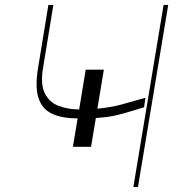

<svg xmlns="http://www.w3.org/2000/svg" viewBox="-20 -747 715 767"><path d="M394.9 -468.8 369 -312.9Q420.5 -317.5 463.4 -329Q506.4 -340.6 561.1 -356.5L555.4 -318.2Q542.6 -314.6 531.6 -311.3Q520.6 -307.9 510.3 -304.7Q474.8 -293.7 443.5 -286.2Q412.3 -278.8 362.9 -275.6L343.8 -160.5H271.3L290.1 -274.1Q228 -274.1 188.4 -292.4Q148.8 -310.7 134.1 -354.6Q119.3 -398.4 132.1 -475.9L173.3 -727.3H193.2L152 -475.9Q141 -410.5 158.9 -374.5Q176.8 -338.4 213.8 -324.2Q250.7 -310 296.2 -309.7L322.4 -468.8ZM633.5 -727.3H652L531.2 0H512.8Z"/></svg>

Font: Inter Thin  BETA
Style: Italic
Weight: 100
Italic angle: -9.39999°
Designer: Rasmus Andersson
Foundry: rsms
Version: Version 3.011;git-f93a4a705